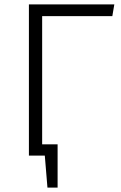

<svg xmlns="http://www.w3.org/2000/svg" viewBox="-20 -705 548 870"><path d="M489 -632 498 -685H111V0H183L195 145H241V-51H171V-632Z"/></svg>

Font: FiraGO Light
Style: Regular
Weight: 300
Designer: bBox Type
Foundry: bBox Type GmbH
Version: Version 1.001;PS 001.001;hotconv 1.0.88;makeotf.lib2.5.64775